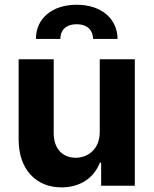

<svg xmlns="http://www.w3.org/2000/svg" viewBox="-20 -801 662 828"><path d="M410.2 -232.2C410.5 -159.1 360.4 -120.7 306.1 -120.7C248.9 -120.7 212 -160.9 211.6 -225.1V-545.5H60.4V-198.2C60.7 -70.7 135.3 7.1 245 7.1C327.1 7.1 386 -35.2 410.5 -99.1H416.2V0H561.4V-545.5H410.2ZM134.9 -633.2H240.4C240.1 -665.8 259.2 -696.4 310.7 -696.4C361.2 -696.4 381 -666.2 381.4 -633.2H486.9C486.5 -719.1 418.3 -780.5 310.7 -780.5C202.4 -780.5 134.6 -719.1 134.9 -633.2Z"/></svg>

Font: Margiela Sans
Style: Bold
Weight: 700
Designer: Stefan Endress, Andreas Faust
Version: Version 1.100;FEAKit 1.0